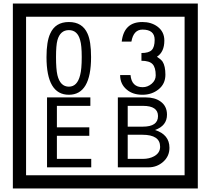

<svg xmlns="http://www.w3.org/2000/svg" viewBox="-20 -980 1195 1090"><path d="M1103 90H53V-960H1103ZM1028 15V-885H128V15ZM497 -656Q497 -442 371 -442Q244 -442 244 -656Q244 -744 265 -789Q294 -855 371 -855Q448 -855 477 -789Q497 -745 497 -656ZM444 -656Q444 -723 435 -752Q420 -809 371 -809Q322 -809 306 -752Q298 -723 298 -656Q298 -587 306 -553Q322 -488 371 -488Q419 -488 435 -554Q444 -587 444 -656ZM919 -556Q919 -504 880.5 -473Q842 -442 789 -442Q734 -442 700 -471Q662 -502 662 -554H721Q727 -485 790 -485Q818 -485 841 -504.5Q864 -524 864 -552Q864 -597 846 -616Q828 -635 783 -635V-679Q825 -679 841.5 -696Q858 -713 858 -754Q858 -812 789 -812Q738 -812 726 -744H671Q684 -855 788 -855Q839 -855 874 -829Q913 -800 913 -750Q913 -685 871 -658Q895 -642 903 -630Q919 -605 919 -556ZM498 -30H247V-427H493V-379H303V-257H487V-209H303V-78H498ZM942 -141Q942 -93 906.5 -61.5Q871 -30 823 -30H649V-427H808Q859 -427 891 -404Q928 -378 928 -329Q928 -266 860 -242Q942 -216 942 -141ZM877 -321Q877 -379 792 -379H705V-261H791Q877 -261 877 -321ZM889 -147Q889 -215 788 -215H705V-78H791Q828 -78 855 -93Q889 -112 889 -147Z"/></svg>

Font: Unicode BMP Fallback SIL
Style: Regular
Weight: 400
Foundry: NRSI, SIL International
Version: Version 5.1 Based on Unicode 5.1